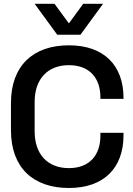

<svg xmlns="http://www.w3.org/2000/svg" viewBox="-20 -946 681 981"><path d="M332 14.5C511.5 14.5 611 -88.5 611 -254.5V-267.5H493V-251.5C493 -157 440.5 -87 332 -87C222.5 -87 157 -158.5 157 -275V-425C157 -541.5 222.5 -613 332 -613C440.5 -613 493 -544 493 -449V-441H611V-446C611 -611.5 511.5 -714.5 332 -714.5C149.5 -714.5 36 -610.5 36 -420V-280C36 -89.5 149.5 14.5 332 14.5ZM391 -768.5 506.5 -926.5H405L332 -826.5L258.5 -926.5H157L272.5 -768.5Z"/></svg>

Font: MCL Standard Medium
Style: Regular
Weight: 500
Designer: Květoslav Bartoš
Foundry: Florian Karsten
Version: Version 1.001;Glyphs 3.2.3 (3260)